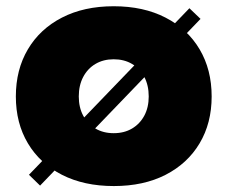

<svg xmlns="http://www.w3.org/2000/svg" viewBox="-20 -598 742 630"><path d="M601.5 -571 638 -536 111.5 11 75 -24.5ZM353.5 12.5Q255.5 12.5 183.2 -24.5Q111 -61.5 71.5 -127.8Q32 -194 32 -281.5Q32 -369.5 71.5 -436.2Q111 -503 183.2 -540.2Q255.5 -577.5 353 -577.5Q451 -577.5 523.2 -540.2Q595.5 -503 635 -436.2Q674.5 -369.5 674.5 -281.5Q674.5 -194 635 -127.8Q595.5 -61.5 523.5 -24.5Q451.5 12.5 353.5 12.5ZM353 -161Q387.5 -161 413.2 -176.2Q439 -191.5 453.5 -218.5Q468 -245.5 468 -281.5Q468 -318 453.5 -345.5Q439 -373 413.2 -388.2Q387.5 -403.5 353 -403.5Q319 -403.5 293.2 -388.2Q267.5 -373 253 -345.5Q238.5 -318 238.5 -281.5Q238.5 -245.5 253 -218.5Q267.5 -191.5 293.2 -176.2Q319 -161 353 -161Z"/></svg>

Font: Hepta Slab ExtraBold
Style: Regular
Weight: 800
Designer: Michael LaGattuta
Foundry: Michael LaGattuta
Version: Version 1.102